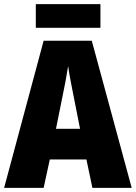

<svg xmlns="http://www.w3.org/2000/svg" viewBox="-20 -913 660 933"><path d="M468 -893H154V-778H468ZM429 0H620L426 -715H192L0 0H192L222 -138H400ZM340 -434 369 -287H252L282 -436C293 -487 305 -551 311 -592C317 -549 330 -483 340 -434Z"/></svg>

Font: Noto Sans Devanagari UI Condensed Black
Style: Regular
Weight: 900
Width: 3
Designer: Jelle Bosma - Monotype Design Team
Foundry: Monotype Imaging Inc.
Version: Version 2.004